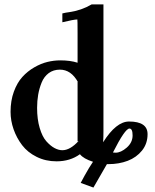

<svg xmlns="http://www.w3.org/2000/svg" viewBox="-20 -718 701 869"><path d="M502.9 -26.9Q527.3 -26.9 553.7 -50Q580.1 -73.2 580.1 -105Q580.1 -136.2 565.9 -136.2Q545.9 -136.2 491.2 -27.8Q495.1 -26.9 502.9 -26.9ZM251 -402.8Q221.7 -402.8 200.4 -387Q179.2 -371.1 168.5 -344.5Q157.7 -317.9 152.8 -289.6Q147.9 -261.2 147.9 -230Q147.9 -178.2 159.7 -138.7Q171.4 -99.1 189.9 -78.4Q208.5 -57.6 226.8 -47.9Q245.1 -38.1 262.2 -38.1Q297.4 -38.1 335.9 -80.1L331.1 -78.1V-348.1L333 -346.2Q301.8 -402.8 251 -402.8ZM647.9 -110.8Q647.9 -67.9 622.8 -36.6Q597.7 -5.4 558.1 9.8Q518.6 24.9 470.2 24.9H463.9L402.8 130.9L345.2 109.9Q349.1 103.5 362.8 77.1Q383.3 40 400.9 14.2Q357.9 0.5 341.8 -20Q297.4 12.2 235.8 12.2Q186.5 12.2 145.8 -8.1Q105 -28.3 80.1 -61Q55.2 -93.8 41.5 -132.8Q27.8 -171.9 27.8 -211.9Q27.8 -262.2 42.7 -303Q57.6 -343.8 81.1 -369.6Q104.5 -395.5 135 -413.1Q165.5 -430.7 194.8 -437.7Q224.1 -444.8 252.9 -444.8Q298.3 -444.8 331.1 -434.1V-566.9Q331.1 -629.9 330.1 -629.9Q314.5 -629.9 262.2 -617.2V-657.2Q277.3 -661.1 293.9 -663.1Q348.6 -670.9 395 -698.2H448.2V-123Q448.2 -96.7 446.8 -74.2Q505.9 -168 564 -168Q647.9 -168 647.9 -110.8Z"/></svg>

Font: Linux Libertine G
Style: Semibold
Weight: 600
Designer: Philipp H. Poll
Foundry: Philipp H. Poll
Version: Version 5.1.1